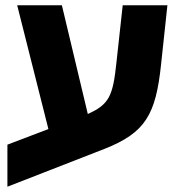

<svg xmlns="http://www.w3.org/2000/svg" viewBox="-20 -625 673 726"><path d="M375 -62C530 -123 569 -192 589 -381L613 -605H444L420 -386C407 -263 393 -230 312 -194L214 -605H45L163 -137L8 -78V81Z"/></svg>

Font: Noto Sans Hebrew Extra
Style: Regular
Weight: 800
Designer: Monotype Design Team
Foundry: Monotype Imaging Inc.
Version: Version 1.902